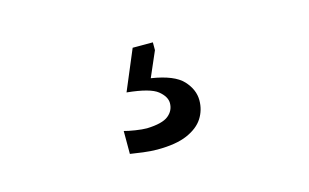

<svg xmlns="http://www.w3.org/2000/svg" viewBox="-45 -121 721 448"><g transform="rotate(-15 315.0 103.0)"><path d="M289.6 225.6Q335 225.6 362.2 213.8Q389.4 202 401.8 182.6Q414.1 163.2 414.1 139.8Q414.1 113.9 393.5 91.6Q372.8 69.3 317.8 60.8L344.2 0V-18.8H295.4L254.6 78.2Q310.5 83.8 328.3 98.3Q346 112.7 346 128.3Q346 146.5 331.3 158.3Q316.6 170.2 279.3 171.4Q268.1 171.4 251.4 168.8Q234.7 166.2 225 163.4V218.8Q237 220.8 255.8 223.2Q274.6 225.6 289.6 225.6Z"/></g></svg>

Font: Pinar FD VF
Style: Regular
Weight: 300
Designer: Amin Abedi
Version: Version 2.000